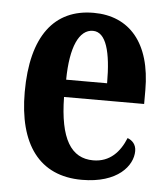

<svg xmlns="http://www.w3.org/2000/svg" viewBox="-45 -589 560 640"><g transform="rotate(5 235.0 -269.0)"><path d="M252 10C372 10 421 -52 421 -101C421 -123 408 -136 392 -142C373 -95 340 -58 284 -58C210 -58 171 -120 169 -260H437V-306C437 -464 363 -548 243 -548C112 -548 37 -453 37 -265C37 -91 109 10 252 10ZM308 -318H171C172 -428 200 -488 246 -488C290 -488 308 -423 308 -318Z"/></g></svg>

Font: Noto Serif Georgian ExtraCondensed Bold
Style: Regular
Weight: 700
Width: 2
Designer: Monotype Design Team, Akaki Razmadze
Foundry: Google LLC
Version: Version 2.003